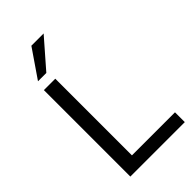

<svg xmlns="http://www.w3.org/2000/svg" viewBox="-279 -1022 1107 1107"><g transform="rotate(-45 274.5 -468.5)"><path d="M86 0V-705H179V-80H530V0ZM98 -765 216 -937H316L166 -765Z"/></g></svg>

Font: Mulish Medium
Style: Regular
Weight: 500
Designer: Vernon Adams
Foundry: Vernon Adams
Version: Version 3.603; ttfautohint (v1.8.3)